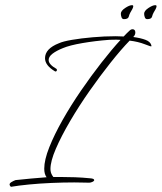

<svg xmlns="http://www.w3.org/2000/svg" viewBox="-20 -699 625 742"><path d="M22 23Q17 18 17 14Q17 9 24.5 4.5Q32 0 40 -3Q70 -6 100 -9Q130 -12 160 -14Q151 -26 151 -47Q151 -81 170.5 -130Q190 -179 222 -235.5Q254 -292 293.5 -349.5Q333 -407 372.5 -457.5Q412 -508 446 -545Q429 -546 416 -545.5Q403 -545 401 -545Q348 -541 298.5 -532.5Q249 -524 223 -513Q198 -503 183 -491.5Q168 -480 168 -467Q168 -450 198 -433Q200 -431 200 -429Q200 -426 198 -424Q196 -422 193 -423Q154 -446 154 -474Q154 -511 208 -532Q223 -539 258 -545Q293 -551 338.5 -555Q384 -559 427 -559Q435 -559 443 -558.5Q451 -558 458 -558Q464 -564 469.5 -570Q475 -576 480 -580Q486 -586 492 -586Q503 -586 503 -573Q503 -564 495 -556Q524 -552 542.5 -545Q561 -538 565 -524V-520Q565 -518 539.5 -528Q514 -538 481 -542Q448 -508 407.5 -457Q367 -406 326 -347.5Q285 -289 251 -231Q217 -173 196 -124.5Q175 -76 175 -46Q175 -32 182 -21Q184 -19 186 -15H216Q242 -15 270 -14Q298 -13 328 -10Q344 -9 344 -3Q344 1 337 4Q330 7 325 7Q312 7 297.5 6.5Q283 6 267 6Q225 6 179 8Q133 10 92 14Q51 18 22 23ZM549 -625Q542 -625 539.5 -632.5Q537 -640 537 -646Q537 -657 553.5 -668Q570 -679 580 -679Q585 -679 585 -675Q585 -671 581.5 -664Q578 -657 574 -651Q570 -644 567.5 -634.5Q565 -625 549 -625ZM459 -625Q452 -625 449.5 -632.5Q447 -640 447 -646Q447 -657 463.5 -668Q480 -679 490 -679Q495 -679 495 -675Q495 -671 491.5 -664Q488 -657 484 -651Q480 -644 477.5 -634.5Q475 -625 459 -625Z"/></svg>

Font: Waterfall
Style: Regular
Weight: 400
Designer: Robert E. Leuschke
Foundry: Robert E. Leuschke
Version: Version 1.010; ttfautohint (v1.8.3)